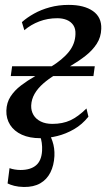

<svg xmlns="http://www.w3.org/2000/svg" viewBox="-20 -555 441 785"><path d="M77.5 209.5Q55 209 38.5 204.8Q22 200.5 11 195L19 132.5Q28 136 40.2 138Q52.5 140 64 140Q104.5 140 127 121.2Q149.5 102.5 152 62Q153 45.5 150.8 29.2Q148.5 13 143.5 0V-24.5H173Q185 -5 194.5 22.8Q204 50.5 202.5 83Q200.5 121.5 186 150.2Q171.5 179 144.5 194.5Q117.5 210 77.5 209.5ZM144.5 10Q101 10 69.5 -4.2Q38 -18.5 21.5 -44.2Q5 -70 6 -103Q7 -135.5 23.2 -160.5Q39.5 -185.5 65.8 -205.5Q92 -225.5 123.5 -243.5Q155 -261.5 186 -280.5Q236.5 -311.5 262 -343.8Q287.5 -376 288.5 -415.5Q289.5 -437.5 279.8 -452Q270 -466.5 253 -473.5Q236 -480.5 214.5 -480.5Q175 -480.5 140.8 -467.5Q106.5 -454.5 79.5 -431.5L69.5 -464.5Q90 -483 119 -499.2Q148 -515.5 183.8 -525.2Q219.5 -535 261 -535Q324 -535 360 -509.8Q396 -484.5 394 -437Q393 -403 375.5 -376Q358 -349 330.2 -327.2Q302.5 -305.5 269.8 -286.2Q237 -267 205 -248.5Q178.5 -232.5 156.5 -213.2Q134.5 -194 121.5 -171.5Q108.5 -149 107.5 -123Q107 -101.5 117 -84.8Q127 -68 146.8 -58.2Q166.5 -48.5 194 -48.5Q236 -48.5 267.5 -63Q299 -77.5 333.5 -111.5L341.5 -78Q316 -46 282.8 -26.8Q249.5 -7.5 214 1.2Q178.5 10 144.5 10ZM24 -244 29.5 -284H367.5L362 -244Z"/></svg>

Font: Merriweather 96pt
Style: Italic
Weight: 400
Italic angle: -7.8°
Version: Version 2.101